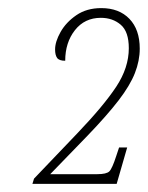

<svg xmlns="http://www.w3.org/2000/svg" viewBox="-20 -840 365 474"><path d="M60 -386 64 -399 171 -511Q236 -579 267 -626Q298 -673 298 -721Q298 -762 278 -779Q258 -796 229 -796Q189 -796 165 -765.5Q141 -735 141 -690Q126 -690 121 -697Q116 -704 116 -718Q116 -737 129.5 -761Q143 -785 168.5 -802.5Q194 -820 230 -820Q274 -820 299.5 -793.5Q325 -767 325 -720Q325 -690 313 -659.5Q301 -629 273 -592.5Q245 -556 197 -506L104 -410H220Q243 -410 250 -417Q257 -424 267 -455L274 -476H294L268 -386Z"/></svg>

Font: Noto Serif ExtraCondensed Thin
Style: Italic
Weight: 100
Width: 2
Italic angle: -12°
Designer: Monotype Design Team
Foundry: Monotype Imaging Inc.
Version: Version 2.013